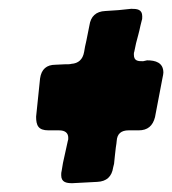

<svg xmlns="http://www.w3.org/2000/svg" viewBox="-20 -530 391 436"><path d="M201 -117C222 -118 234 -129 237 -150L239 -158C240 -171 242 -184 243 -195C244 -202 245 -207 245 -210C246 -226 255 -234 272 -234H295C315 -234 327 -244 332 -264L349 -353C350 -358 351 -362 351 -365C351 -388 333 -393 314 -393L305 -391C294 -391 284 -391 284 -406C284 -409 284 -411 285 -413L289 -432C292 -444 296 -457 299 -472L302 -484C303 -486 303 -489 303 -493C303 -509 291 -510 278 -510C269 -509 260 -508 249 -507L219 -505C198 -504 186 -493 183 -472L176 -437C174 -428 172 -420 171 -412C168 -395 158 -386 142 -385C139 -384 134 -384 127 -384L106 -383C86 -383 74 -373 71 -352L62 -265C62 -245 67 -234 90 -234H114C128 -234 135 -228 135 -217C135 -214 135 -212 134 -210L123 -160L120 -142C119 -139 119 -136 119 -132C119 -116 131 -114 144 -114Z"/></svg>

Font: Bangerz
Style: Bold
Weight: 700
Designer: vernon adams
Foundry: Vernon Adams
Version: Version 2.10;December 28, 2023;FontCreator 13.0.0.2683 64-bi